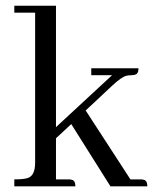

<svg xmlns="http://www.w3.org/2000/svg" viewBox="-20 -655 538 675"><path d="M220.7 -24.4C224.6 -24.4 227.9 -24.1 230.5 -23.4C240.2 -22.1 245.1 -14.3 245.1 0H30.3V-24.4C52.4 -24.4 68.4 -26 78.1 -29.3C95.1 -35.2 103.5 -53.1 103.5 -83V-610.4H30.3V-634.8H176.8V-208L374 -390.6H300.8V-415H466.8C466.8 -411.8 466.5 -408.5 465.8 -405.3C464.5 -395.5 456.7 -390.6 442.4 -390.6C435.9 -390.6 430 -390 424.8 -388.7C413.1 -386.1 395.8 -374 373 -352.5L281.2 -266.6L438.5 -24.4H473.6C477.5 -24.4 480.8 -24.1 483.4 -23.4C493.2 -22.1 498 -14.3 498 0H368.2L230.5 -218.8L176.8 -168.9V-24.4Z"/></svg>

Font: Abhaya Libre
Style: Regular
Weight: 400
Designer: Pushpananda Ekanayake, Sol Matas, Pathum Egodawatta
Foundry: Mooniak
Version: Version 1.041; ; ttfautohint (v1.5)